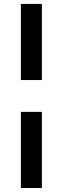

<svg xmlns="http://www.w3.org/2000/svg" viewBox="-20 -744 313 960"><path d="M84.4 -343.8V-724.4H189.4V-343.8ZM84.4 195.9V-184.7H189.4V195.9Z"/></svg>

Font: Archivo SemiBold SemiExpanded
Style: Regular
Weight: 600
Width: 6
Version: Version 2.001